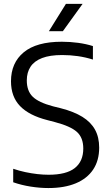

<svg xmlns="http://www.w3.org/2000/svg" viewBox="-20 -966 572 996"><path d="M231 9.5Q187 9.5 139.2 2Q91.5 -5.5 48.5 -20.5V-90.5Q79.5 -80 111.2 -73.2Q143 -66.5 173.5 -63Q204 -59.5 232 -59.5Q324 -59.5 368 -94.2Q412 -129 412 -195.5Q412 -252 378.8 -281.8Q345.5 -311.5 265.5 -332.5L225.5 -343Q131 -367 84 -415.8Q37 -464.5 37 -544.5Q37 -640 103.2 -694.8Q169.5 -749.5 300.5 -749.5Q343.5 -749.5 385.5 -743.8Q427.5 -738 462 -727V-657Q424 -669 383.8 -674.8Q343.5 -680.5 302.5 -680.5Q239 -680.5 198.5 -665Q158 -649.5 138.5 -620Q119 -590.5 119 -549Q119 -494.5 149.5 -464.5Q180 -434.5 255 -414.5L295.5 -404.5Q363.5 -387 407.5 -359.8Q451.5 -332.5 473 -293.2Q494.5 -254 494.5 -200.5Q494.5 -133.5 463.5 -86.8Q432.5 -40 373.5 -15.2Q314.5 9.5 231 9.5ZM233.5 -804 322 -946H408.5L306 -804Z"/></svg>

Font: Encode Sans SC
Style: Regular
Weight: 400
Version: Version 3.002